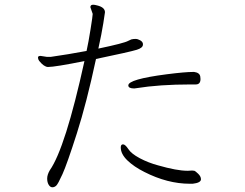

<svg xmlns="http://www.w3.org/2000/svg" viewBox="-20 -783 1040 814"><path d="M373 -724Q373 -716 364 -659.5Q355 -603 347 -567Q267 -552 196 -542Q187 -542 178 -542L152 -546Q141 -546 141 -539Q141 -532 146 -525Q166 -500 183 -499Q213 -499 338 -524Q257 -155 191 -61Q180 -42 180 -26Q180 -10 186.5 0.5Q193 11 202 11Q211 11 218.5 4Q226 -3 245 -45Q264 -87 305.5 -216.5Q347 -346 387 -533Q531 -563 560 -572Q586 -580 586 -594V-597Q585 -606 574.5 -612Q564 -618 554.5 -618Q545 -618 537 -616L524 -610Q507 -600 397 -577Q411 -640 418 -684.5Q425 -729 425 -731Q425 -752 392 -760Q381 -763 374.5 -763Q368 -763 365 -759Q363 -755 363 -753ZM830 -448 829 -459Q826 -475 803 -478H799Q764 -478 686 -468Q524 -447 524 -421Q524 -408 549 -408L557 -409Q656 -425 789 -425H810Q830 -425 830 -448ZM832 -23Q832 -35 820 -46.5Q808 -58 804 -59Q800 -60 794 -60L777 -59H775Q730 -59 650 -82Q609 -93 573 -112Q537 -131 524 -151Q511 -171 501.5 -171Q492 -171 492 -158Q492 -130 520 -103Q548 -76 592 -54Q690 -4 785 -4H797Q832 -8 832 -23Z"/></svg>

Font: LXGW WenKai Mono TC Light
Style: Regular
Weight: 300
Designer: LXGW / Fontworks Inc.
Foundry: LXGW / Fontworks Inc.
Version: Version 1.330